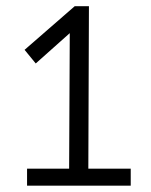

<svg xmlns="http://www.w3.org/2000/svg" viewBox="-20 -586 478 606"><path d="M258.8 -53.7H392.6V0H65.4V-53.7H198.2L200.2 -481.4L92.8 -385.7L57.6 -428.7L215.8 -566.4H260.7Z"/></svg>

Font: Sudo Light
Style: Regular
Weight: 300
Monospace: yes
Designer: Jens Kutilek
Foundry: Jens Kutilek
Version: Version 0.040